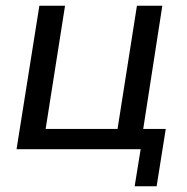

<svg xmlns="http://www.w3.org/2000/svg" viewBox="-20 -523 656 673"><path d="M452 130 473 0H38L118 -503H208L140 -71H392L460 -503H549L482 -71H561L529 130Z"/></svg>

Font: Mulish Medium
Style: Italic
Weight: 500
Italic angle: -9°
Designer: Vernon Adams
Foundry: Vernon Adams
Version: Version 3.603; ttfautohint (v1.8.3)